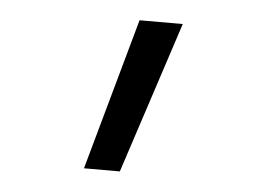

<svg xmlns="http://www.w3.org/2000/svg" viewBox="-35 -815 570 416"><g transform="rotate(5 250.0 -607.0)"><path d="M161 -442 253 -772H347L239 -442Z"/></g></svg>

Font: Iosevka Gothic
Style: Regular
Weight: 400
Monospace: yes
Designer: Belleve Invis
Foundry: Belleve Invis
Version: Version 15.5.1; ttfautohint (v1.8.4)